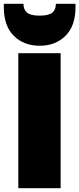

<svg xmlns="http://www.w3.org/2000/svg" viewBox="-46 -987 416 1007"><path d="M50 0V-708H272V0ZM350 -950Q350 -851 297.5 -799Q245 -747 162 -747Q79 -747 26.5 -799Q-26 -851 -26 -950V-967H77Q77 -936 96 -920.5Q115 -905 162 -905Q209 -905 228 -920.5Q247 -936 247 -967H350Z"/></svg>

Font: Poppins Black
Style: Regular
Weight: 900
Designer: Ninad Kale (Devanagari), Jonny Pinhorn (Latin)
Foundry: Indian Type Foundry
Version: Version 3.200;PS 1.000;hotconv 16.6.54;makeotf.lib2.5.65590